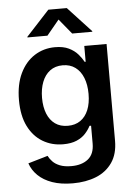

<svg xmlns="http://www.w3.org/2000/svg" viewBox="-63 -806 745 1068"><g transform="rotate(-5 309.5 -272.0)"><path d="M300.3 214.8Q234.4 214.8 185.8 197.8Q137.2 180.7 106.4 150.6Q75.7 120.6 63 82.5L172.9 50.3Q181.2 66.9 196.3 82.8Q211.4 98.6 236.8 108.6Q262.2 118.7 300.3 118.7Q358.9 118.7 393.8 90.6Q428.7 62.5 428.7 3.9V-95.7H419.9Q409.2 -74.2 390.4 -53.5Q371.6 -32.7 341.1 -19.5Q310.5 -6.3 265.6 -6.3Q202.1 -6.3 151.4 -36.6Q100.6 -66.9 71 -126Q41.5 -185.1 41.5 -272Q41.5 -359.9 71.3 -421.6Q101.1 -483.4 152.1 -515.9Q203.1 -548.3 266.6 -548.3Q312.5 -548.3 343.3 -533.4Q374 -518.6 393.6 -496.1Q413.1 -473.6 424.3 -452.6H429.7V-541H554.2V-1Q554.2 72.8 521 120.8Q487.8 168.9 430.7 191.9Q373.5 214.8 300.3 214.8ZM300.3 -106.4Q341.8 -106.4 370.6 -126.5Q399.4 -146.5 414.8 -183.8Q430.2 -221.2 430.2 -273.4Q430.2 -324.7 415 -363Q399.9 -401.4 370.8 -422.9Q341.8 -444.3 300.3 -444.3Q258.3 -444.3 229.2 -422.4Q200.2 -400.4 185.3 -361.8Q170.4 -323.2 170.4 -273.4Q170.4 -222.7 185.5 -185.1Q200.7 -147.5 229.5 -127Q258.3 -106.4 300.3 -106.4ZM230.5 -615.7H118.7V-619.1L248 -759.3H351.1L481 -619.1V-615.7H368.7L299.8 -699.7Z"/></g></svg>

Font: Inter 17pt SemiBold
Style: Regular
Weight: 600
Version: Version 4.001;git-66647c0bb